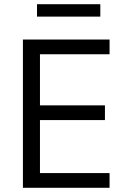

<svg xmlns="http://www.w3.org/2000/svg" viewBox="-20 -893 602 913"><path d="M89 0V-705H501V-635H170V-392H479V-322H170V-70H501V0ZM156 -814V-873H457V-814Z"/></svg>

Font: Nunito Sans 10pt SemiCondensed
Style: Regular
Weight: 400
Width: 4
Designer: Vernon Adams
Foundry: Vernon Adams
Version: Version 3.101;gftools[0.9.27]